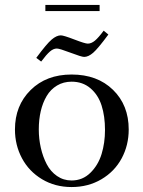

<svg xmlns="http://www.w3.org/2000/svg" viewBox="-20 -756 584 783"><path d="M41 -228Q41 -325.7 105 -388.9Q168.9 -452.1 272 -452.1Q377 -452.1 440.9 -389.6Q504.9 -327.1 504.9 -228Q504.9 -163.6 476.1 -110.1Q447.3 -56.6 393.6 -24.9Q339.8 6.8 272 6.8Q204.6 6.8 151.4 -25.1Q98.1 -57.1 69.6 -110.6Q41 -164.1 41 -228ZM127.9 -520Q170.4 -577.6 190.7 -594.7Q210.9 -611.8 228 -611.8Q239.3 -611.8 283 -595Q326.7 -578.1 337.9 -578.1Q352.5 -578.1 367.2 -590.3Q381.8 -602.5 402.8 -630.9L421.9 -615.2Q379.4 -557.6 359.9 -540.8Q340.3 -523.9 323.2 -523.9Q312.5 -523.9 267.6 -541Q222.7 -558.1 211.9 -558.1Q197.8 -558.1 183.6 -545.9Q169.4 -533.7 147.9 -504.9ZM138.2 -228Q138.2 -189.5 146.5 -153.1Q154.8 -116.7 170.4 -86.7Q186 -56.6 212.4 -38.3Q238.8 -20 272 -20Q316.9 -20 348.6 -51.3Q380.4 -82.5 394.3 -127.9Q408.2 -173.3 408.2 -226.1Q408.2 -282.2 394.3 -325.7Q380.4 -369.1 348.9 -396Q317.4 -422.9 272 -422.9Q238.8 -422.9 212.6 -407.2Q186.5 -391.6 170.4 -364.5Q154.3 -337.4 146.2 -302.7Q138.2 -268.1 138.2 -228ZM165 -710.9V-735.8H386.2V-710.9Z"/></svg>

Font: Dehuti Alt
Style: Bold
Weight: 700
Version: Version 1.2